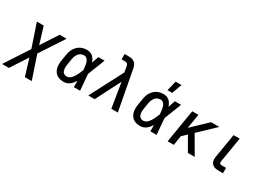

<svg xmlns="http://www.w3.org/2000/svg" viewBox="-66 -1575 3506 2608"><g transform="rotate(30 1687.5 -270.5)"><path d="M441 215H333L253 -47L83 215H-25L219 -158L97 -520H205L284 -258L455 -520H563L319 -147Z M820 8Q790 8 762 1.5Q734 -5 711 -21Q688 -37 673 -61Q658 -85 651.5 -113Q645 -141 645.5 -171Q646 -201 651 -231L668 -331Q672 -357 680 -382Q688 -407 702.5 -430.5Q717 -454 737 -473.5Q757 -493 781.5 -505.5Q806 -518 832.5 -523Q859 -528 884 -528Q910 -528 934 -519.5Q958 -511 975.5 -494Q993 -477 1005 -455.5Q1017 -434 1025 -411Q1033 -438 1042.5 -465.5Q1052 -493 1062 -520H1159Q1132 -453 1106.5 -385.5Q1081 -318 1054 -252Q1060 -189 1064.5 -126Q1069 -63 1075 0H978Q978 -24 977.5 -48.5Q977 -73 977 -98Q963 -77 947 -57.5Q931 -38 911 -23Q891 -8 867 0Q843 8 820 8ZM820 -76Q840 -76 860 -87Q880 -98 894 -114.5Q908 -131 919.5 -149.5Q931 -168 940 -187Q949 -206 957 -225.5Q965 -245 974 -265Q972 -284 970 -302.5Q968 -321 965 -339Q962 -357 957 -375Q952 -393 943 -408Q934 -423 918.5 -433.5Q903 -444 884 -444Q869 -444 853.5 -440Q838 -436 824 -427Q810 -418 799.5 -405Q789 -392 781.5 -377.5Q774 -363 769.5 -348Q765 -333 762 -317L746 -217Q743 -201 742 -185Q741 -169 743 -153.5Q745 -138 750 -123.5Q755 -109 765 -98Q775 -87 789.5 -81.5Q804 -76 820 -76Z M1304 0H1203L1472 -516L1457 -596L1458 -597Q1455 -608 1452 -619Q1449 -630 1442 -638Q1435 -646 1423.5 -648.5Q1412 -651 1401 -651H1350V-735H1401Q1420 -735 1439.5 -733.5Q1459 -732 1476 -725.5Q1493 -719 1507 -707.5Q1521 -696 1530 -680.5Q1539 -665 1543.5 -647.5Q1548 -630 1552 -611L1667 0H1565L1502 -388Z M2020 8Q1990 8 1962 1.5Q1934 -5 1911 -21Q1888 -37 1873 -61Q1858 -85 1851.5 -113Q1845 -141 1845.5 -171Q1846 -201 1851 -231L1868 -331Q1872 -357 1880 -382Q1888 -407 1902.5 -430.5Q1917 -454 1937 -473.5Q1957 -493 1981.5 -505.5Q2006 -518 2032.5 -523Q2059 -528 2084 -528Q2110 -528 2134 -519.5Q2158 -511 2175.5 -494Q2193 -477 2205 -455.5Q2217 -434 2225 -411Q2233 -438 2242.5 -465.5Q2252 -493 2262 -520H2359Q2332 -453 2306.5 -385.5Q2281 -318 2254 -252Q2260 -189 2264.5 -126Q2269 -63 2275 0H2178Q2178 -24 2177.5 -48.5Q2177 -73 2177 -98Q2163 -77 2147 -57.5Q2131 -38 2111 -23Q2091 -8 2067 0Q2043 8 2020 8ZM2020 -76Q2040 -76 2060 -87Q2080 -98 2094 -114.5Q2108 -131 2119.5 -149.5Q2131 -168 2140 -187Q2149 -206 2157 -225.5Q2165 -245 2174 -265Q2172 -284 2170 -302.5Q2168 -321 2165 -339Q2162 -357 2157 -375Q2152 -393 2143 -408Q2134 -423 2118.5 -433.5Q2103 -444 2084 -444Q2069 -444 2053.5 -440Q2038 -436 2024 -427Q2010 -418 1999.5 -405Q1989 -392 1981.5 -377.5Q1974 -363 1969.5 -348Q1965 -333 1962 -317L1946 -217Q1943 -201 1942 -185Q1941 -169 1943 -153.5Q1945 -138 1950 -123.5Q1955 -109 1965 -98Q1975 -87 1989.5 -81.5Q2004 -76 2020 -76ZM2099 -600 2137 -756H2229L2173 -600Z M2766 0 2641 -217 2569 -149 2545 0H2448L2534 -520H2631L2593 -294L2830 -520H2959L2709 -282L2873 0Z M3316 0H3243Q3223 0 3204 -3.5Q3185 -7 3168.5 -15.5Q3152 -24 3140 -38.5Q3128 -53 3122 -70.5Q3116 -88 3116.5 -108Q3117 -128 3120 -147L3182 -520H3278L3214 -134Q3212 -125 3212 -116Q3212 -107 3215.5 -99.5Q3219 -92 3226.5 -88Q3234 -84 3243 -84H3316Z"/></g></svg>

Font: Iosevka Aile Medium Oblique
Style: Regular
Weight: 500
Italic angle: -9°
Designer: Belleve Invis
Foundry: Belleve Invis
Version: Version 31.1.0; ttfautohint (v1.8.4)